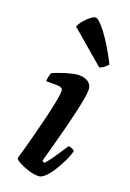

<svg xmlns="http://www.w3.org/2000/svg" viewBox="-149 -829 599 882"><g transform="rotate(20 150.5 -387.5)"><path d="M160 0Q136 0 109.5 -8.5Q83 -17 64 -27.5Q45 -38 43 -45Q47 -59 57 -95Q67 -131 79 -176.5Q91 -222 102 -268Q113 -314 120 -350.5Q127 -387 127 -402Q127 -414 118.5 -418Q110 -422 97 -422H45Q45 -434 48 -446Q51 -458 53 -464Q67 -471 91.5 -479.5Q116 -488 140 -494Q164 -500 177 -500Q207 -500 224.5 -487Q242 -474 242 -449Q242 -421 222 -333.5Q202 -246 154 -73L165 -66Q175 -76 189.5 -96Q204 -116 218.5 -138.5Q233 -161 244 -177Q253 -177 262 -172.5Q271 -168 274 -163Q269 -142 256 -114.5Q243 -87 226.5 -60.5Q210 -34 192.5 -17Q175 0 160 0ZM252 -565 88 -705Q95 -722 109 -738Q123 -754 137 -764.5Q151 -775 159 -775Q175 -775 213 -724.5Q251 -674 292 -593Q286 -586 275 -577Q264 -568 252 -565Z"/></g></svg>

Font: Texturina
Style: Bold Italic
Weight: 700
Italic angle: -11°
Designer: Guillermo Torres Carreño
Foundry: Omnibus-Type
Version: Version 1.002; ttfautohint (v1.8.3)